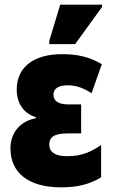

<svg xmlns="http://www.w3.org/2000/svg" viewBox="-20 -796 484 826"><path d="M192 -606H303L419 -766V-776H239L192 -620ZM243 10C311 10 363 -2 415 -33V-172C371 -143 334 -124 268 -124C216 -124 192 -143 192 -174C192 -203 209 -222 269 -222H329V-347H272C232 -347 210 -361 210 -389C210 -413 229 -429 270 -429C306 -429 337 -419 374 -395L418 -520C362 -553 310 -563 246 -563C133 -563 52 -513 52 -411C52 -351 82 -308 134 -292V-287C69 -276 25 -227 25 -157C25 -53 102 10 243 10Z"/></svg>

Font: Noto Sans Condensed Black
Style: Regular
Weight: 900
Width: 3
Designer: Monotype Design Team
Foundry: Monotype Imaging Inc.
Version: Version 2.013